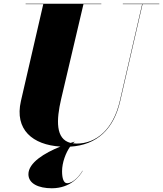

<svg xmlns="http://www.w3.org/2000/svg" viewBox="-20 -770 872 1027"><path d="M422 144 421 143C410 164 374 210 339 210C320 210 312 183 312 146C312 99 332 47 355 14.5C499.5 6 589 -80.5 623 -230L742.5 -748H832V-750H637V-748H740.5L621 -230C585.5 -76.5 494 -2 390 -2C383 -2 376 -2.5 369.5 -3.5C373 -6.5 376 -9 379 -11L378 -12C371.5 -10 364.5 -8 357.5 -5.5C276.5 -26 281 -128 307 -240L426.5 -748H522V-750H117V-748H211.5L92 -230C56.5 -76 155.5 5 303 14C217.5 48.5 132 100.5 132 162C132 212 186 237 257 237C358 237 407 172 422 144Z"/></svg>

Font: Bodoni* 96pt Fatface
Style: Italic
Weight: 900
Italic angle: -13°
Version: Version 2.3